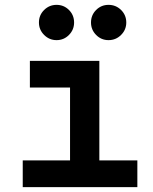

<svg xmlns="http://www.w3.org/2000/svg" viewBox="-20 -767 626 787"><path d="M73.2 0V-109.4H267.1V-408.2H102.5V-517.6H387.2V-109.4H543V0ZM424.8 -602.5Q395 -602.5 374 -623.8Q353 -645 353 -674.8Q353 -705.1 374 -726.1Q395 -747.1 424.8 -747.1Q455.1 -747.1 476.3 -726.1Q497.6 -705.1 497.6 -674.8Q497.6 -645 476.3 -623.8Q455.1 -602.5 424.8 -602.5ZM211.9 -602.5Q182.1 -602.5 160.9 -623.8Q139.6 -645 139.6 -674.8Q139.6 -705.1 160.9 -726.1Q182.1 -747.1 211.9 -747.1Q241.7 -747.1 262.7 -726.1Q283.7 -705.1 283.7 -674.8Q283.7 -645 262.7 -623.8Q241.7 -602.5 211.9 -602.5Z"/></svg>

Font: Cascadia Mono PL SemiBold
Style: Regular
Weight: 600
Monospace: yes
Designer: Aaron Bell
Foundry: Saja Typeworks
Version: Version 2404.023; ttfautohint (v1.8.4)